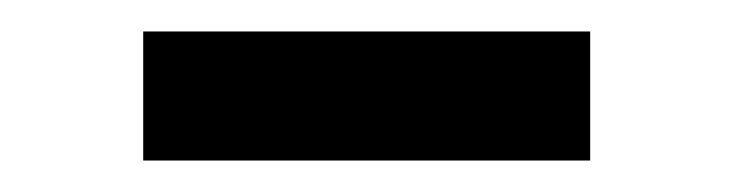

<svg xmlns="http://www.w3.org/2000/svg" viewBox="-20 -330 467 122"><path d="M71 -228V-310H355V-228Z"/></svg>

Font: Nunito Sans 12pt ExtraLight 7pt Medium
Style: Regular
Weight: 500
Version: Version 3.101;gftools[0.9.27]